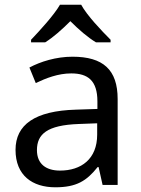

<svg xmlns="http://www.w3.org/2000/svg" viewBox="-20 -786 601 816"><path d="M325 -766H235C209 -721 149 -656 112 -617V-606H172C207 -628 243 -660 279 -696C315 -660 353 -627 388 -606H450V-617C412 -655 349 -721 325 -766ZM288 -545C218 -545 152 -524 105 -499L132 -433C176 -454 227 -474 283 -474C353 -474 394 -444 394 -355V-323L303 -320C128 -315 46 -256 46 -149C46 -40 118 10 215 10C305 10 348 -17 395 -76H399L416 0H480V-365C480 -490 418 -545 288 -545ZM314 -259 393 -262V-214C393 -110 325 -61 235 -61C177 -61 137 -88 137 -148C137 -216 180 -254 314 -259Z"/></svg>

Font: Noto Sans Gurmukhi UI
Style: Regular
Weight: 400
Designer: Jelle Bosma - Monotype Design Team
Foundry: Monotype Imaging Inc.
Version: Version 2.004